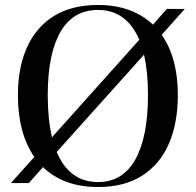

<svg xmlns="http://www.w3.org/2000/svg" viewBox="-20 -736 787 772"><path d="M374 16Q304 16 248.5 -4.5Q193 -25 153 -64L96 0H24L118 -105Q52 -200 52 -354Q52 -465 89 -546.5Q126 -628 197.5 -672Q269 -716 374 -716Q444 -716 499.5 -695.5Q555 -675 595 -637L651 -700H723L630 -596Q695 -504 695 -354Q695 -240 658.5 -157Q622 -74 550.5 -29Q479 16 374 16ZM172 -354Q172 -256 189 -184L540 -576Q489 -696 374 -696Q274 -696 223 -607.5Q172 -519 172 -354ZM374 -4Q473 -4 524 -94.5Q575 -185 575 -354Q575 -447 559 -516L208 -125Q259 -4 374 -4Z"/></svg>

Font: Bentinck
Style: Regular
Weight: 400
Designer: Jörg Drees
Foundry: Jörg Drees
Version: Version 1.000; ttfautohint (v1.8.4.7-5d5b)